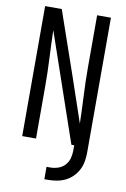

<svg xmlns="http://www.w3.org/2000/svg" viewBox="-102 -794 704 1069"><g transform="rotate(10 250.0 -260.0)"><path d="M227 215V145H248Q271 145 293 137.5Q315 130 330.5 113Q346 96 352 74Q358 52 358 29V0H342L132 -611Q134 -531 138 -452Q142 -373 142 -294V0H64V-735H158L284 -371L368 -124Q366 -204 362 -283Q358 -362 358 -441V-735H436V29Q436 54 431.5 79Q427 104 415.5 126Q404 148 386 166Q368 184 345.5 195Q323 206 298 210.5Q273 215 248 215Z"/></g></svg>

Font: Iosevka srxl
Style: Regular
Weight: 400
Monospace: yes
Designer: Belleve Invis
Foundry: Belleve Invis
Version: Version 33.0.1; ttfautohint (v1.8.3)